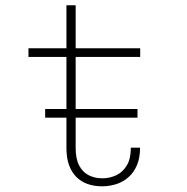

<svg xmlns="http://www.w3.org/2000/svg" viewBox="-20 -678 690 708"><path d="M146.5 -244V-276H487V-244ZM225 -131.5V-658.5H259V-132.5Q259 -92 272 -67.5Q285 -43 307.2 -31.8Q329.5 -20.5 357 -20.5Q385 -20.5 409 -32Q433 -43.5 447.8 -68.2Q462.5 -93 462.5 -133.5H496.5Q496.5 -96 485 -69Q473.5 -42 454 -24.8Q434.5 -7.5 409.2 0.8Q384 9 356 9Q327 9 303 0.5Q279 -8 261.5 -25.5Q244 -43 234.5 -69.5Q225 -96 225 -131.5ZM85 -468V-500H497V-468Z"/></svg>

Font: Trispace Thin Thin
Style: Regular
Weight: 250
Version: Version 1.210